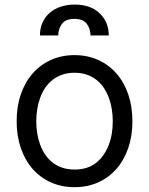

<svg xmlns="http://www.w3.org/2000/svg" viewBox="-20 -788 637 820"><path d="M51.1 -269.9Q51.1 -333.5 69.1 -385.5Q87 -437.5 119.7 -474.6Q152.3 -511.7 197.8 -532.1Q243.3 -552.6 298.3 -552.6Q353.3 -552.6 398.8 -532.1Q444.2 -511.7 476.9 -474.6Q509.6 -437.5 527.5 -385.5Q545.5 -333.5 545.5 -269.9Q545.5 -207 527.5 -155.2Q509.6 -103.3 476.9 -66.2Q444.2 -29.1 398.8 -8.9Q353.3 11.4 298.3 11.4Q243.3 11.4 197.8 -8.9Q152.3 -29.1 119.7 -66.2Q87 -103.3 69.1 -155.2Q51.1 -207 51.1 -269.9ZM298.3 -63.9Q354.4 -63.9 390.6 -92.7Q408.7 -107.2 422.1 -126.4Q435.4 -145.6 444.2 -168.3Q453.1 -191.1 457.4 -216.8Q461.6 -242.5 461.6 -269.9Q461.6 -295.5 457.7 -320.7Q453.8 -345.9 445.5 -368.8Q437.1 -391.7 424.2 -411.6Q411.2 -431.5 393.1 -446Q375 -460.6 351.4 -468.9Q327.8 -477.3 298.3 -477.3Q269.2 -477.3 245.9 -469.1Q222.7 -460.9 204.4 -446.7Q186.1 -432.5 172.9 -412.8Q159.8 -393.1 151.5 -370.2Q143.1 -347.3 139 -321.7Q134.9 -296.2 134.9 -269.9Q134.9 -244.7 138.8 -219.5Q142.8 -194.2 151.1 -171.3Q159.4 -148.4 172.4 -128.7Q185.4 -109 203.5 -94.6Q221.6 -80.3 245.2 -72.1Q268.8 -63.9 298.3 -63.9ZM298.3 -768.5Q366.8 -768.5 405.5 -731.2Q444.6 -693.9 444.6 -636.4H366.5Q366.5 -665.1 350.5 -686.4Q334.5 -707.4 298.3 -707.4Q259.6 -707.4 244.3 -685.7Q228.7 -663.7 228.7 -636.4H150.6Q150.6 -668.7 162.3 -693.4Q174 -718 194.1 -734.7Q214.1 -751.4 241.1 -759.9Q268.1 -768.5 298.3 -768.5Z"/></svg>

Font: Inter P
Style: Regular
Weight: 400
Designer: Rasmus Andersson
Foundry: rsms
Version: Version 3.018;git-588b23468